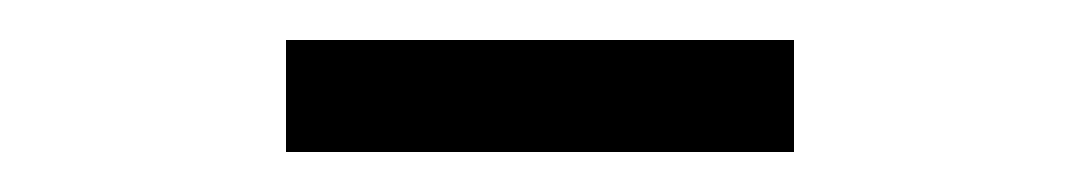

<svg xmlns="http://www.w3.org/2000/svg" viewBox="-20 -641 540 96"><path d="M123 -621H377V-565H123Z"/></svg>

Font: InconsolataGo
Style: Regular
Weight: 400
Designer: Raph Levien, Kirill Tkachev
Foundry: Cyreal
Version: Version 1.013